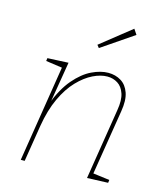

<svg xmlns="http://www.w3.org/2000/svg" viewBox="-115 -860 823 950"><g transform="rotate(15 297.0 -385.0)"><path d="M420 2 478 -361Q487 -414 476 -446.5Q465 -479 441.5 -494Q418 -509 388 -509Q354 -509 315 -490Q276 -471 238.5 -432Q201 -393 172.5 -332Q144 -271 130 -187L100 0H80L160 -502L166 -492L75 -505L77 -520L184 -525L147 -302L142 -301Q174 -386 216.5 -435.5Q259 -485 304 -506.5Q349 -528 388 -528Q425 -528 453.5 -510.5Q482 -493 495 -456Q508 -419 498 -360L443 -19L436 -29L529 -17L527 -2ZM310 -634 299 -648 455 -772 473 -745Z"/></g></svg>

Font: Bitter Thin Thin
Style: Italic
Weight: 250
Italic angle: -9°
Version: Version 2.002